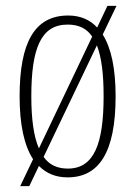

<svg xmlns="http://www.w3.org/2000/svg" viewBox="-20 -596 461 656"><path d="M93 -52 49 40H80L113 -29C139 -3 171 10 211 10C318 10 375 -75 375 -267C375 -362 360 -432 331 -478L378 -576H347L312 -502C287 -529 254 -543 213 -543C99 -543 47 -452 47 -267C47 -169 63 -98 93 -52ZM295 -471 113 -89C95 -130 87 -190 87 -267C87 -431 120 -512 211 -512C249 -512 276 -499 295 -471ZM212 -20C175 -20 148 -33 129 -60L311 -441C327 -400 334 -343 334 -267C334 -106 302 -20 212 -20Z"/></svg>

Font: Noto Serif Georgian ExtraCondensed ExtraLight
Style: Regular
Weight: 200
Width: 2
Designer: Monotype Design Team, Akaki Razmadze
Foundry: Google LLC
Version: Version 2.003